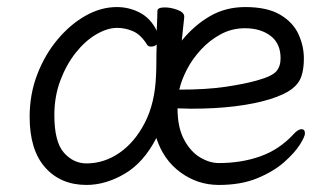

<svg xmlns="http://www.w3.org/2000/svg" viewBox="-20 -506 940 544"><path d="M502 -457Q501 -446 499 -429Q497 -412 495 -391Q530 -434 574.5 -460Q619 -486 675 -486Q737 -486 773.5 -464.5Q810 -443 825.5 -409.5Q841 -376 841 -340Q841 -311 834 -290Q827 -269 806.5 -253.5Q786 -238 745 -225Q703 -212 647 -205Q591 -198 521 -198Q512 -198 502.5 -198.5Q493 -199 483 -199Q483 -145 501.5 -110.5Q520 -76 547 -60Q574 -44 600 -44Q664 -44 717.5 -63Q771 -82 811 -125Q818 -133 824 -136.5Q830 -140 834 -140Q844 -140 844 -128Q844 -119 829.5 -96Q815 -73 785 -46.5Q755 -20 709 -1Q663 18 600 18Q540 18 491.5 -17.5Q443 -53 423 -115Q387 -45 333 -13.5Q279 18 225 18Q152 18 108 -31.5Q64 -81 64 -175Q64 -239 85.5 -295Q107 -351 143 -394Q179 -437 222.5 -461.5Q266 -486 311 -486Q346 -486 376.5 -470Q407 -454 424 -419Q425 -439 425.5 -454Q426 -469 426 -475Q426 -485 447 -485Q464 -485 483 -478Q502 -471 502 -459ZM424 -380Q418 -374 408 -374Q400 -374 397 -379Q379 -408 357 -417.5Q335 -427 312 -427Q284 -427 252.5 -408.5Q221 -390 194.5 -356.5Q168 -323 151 -278Q134 -233 134 -180Q134 -104 161 -73.5Q188 -43 225 -43Q275 -43 318.5 -73Q362 -103 390.5 -158.5Q419 -214 422 -291Q423 -305 423 -330Q423 -355 424 -380ZM488 -252Q564 -252 618.5 -260Q673 -268 708 -278Q751 -290 763 -304Q775 -318 775 -341Q775 -383 746.5 -404.5Q718 -426 674 -426Q637 -426 605.5 -409Q574 -392 549.5 -365.5Q525 -339 509.5 -309Q494 -279 488 -252Z"/></svg>

Font: Klee One SemiBold
Style: Regular
Weight: 600
Designer: Fontworks Inc.
Foundry: Fontworks Inc.
Version: Version 1.00;January 12, 2022;FontCreator 13.0.0.2683 64-bit